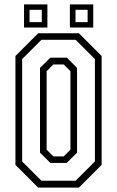

<svg xmlns="http://www.w3.org/2000/svg" viewBox="-20 -851 531 871"><path d="M153 0 50 -103V-597L153 -700H338L441 -597V-103L338 0ZM168 -31H323L410.5 -118.5V-583L323 -670.5H168L80.5 -583V-118.5ZM208.5 -112 161.5 -158.5V-543L208.5 -589.5H283L329.5 -543V-158.5L283 -112ZM222 -141.5H269L299.5 -172V-528L269 -558.5H222L191.5 -528V-172ZM297 -726V-831H403V-726ZM89 -726V-831H195V-726ZM114 -750.5H169.5V-806.5H114ZM322.5 -750.5H377.5V-806.5H322.5Z"/></svg>

Font: Tourney Condensed Light
Style: Regular
Weight: 300
Width: 3
Designer: Tyler Finck
Foundry: Etcetera Type Co
Version: Version 1.010; ttfautohint (v1.8.3)